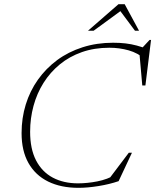

<svg xmlns="http://www.w3.org/2000/svg" viewBox="-20 -891 744 921"><path d="M534.5 -53.5 494.5 -21.5 598 -158.5H613L549 -22Q505 -7 452.5 1.5Q400 10 356.5 10Q272 10 210.8 -20.2Q149.5 -50.5 116.5 -109Q83.5 -167.5 83.5 -252.5Q83.5 -324.5 103.5 -389.5Q123.5 -454.5 162 -508.8Q200.5 -563 254.2 -602.8Q308 -642.5 376 -664.2Q444 -686 522.5 -686Q554.5 -686 582.2 -682.8Q610 -679.5 636 -672.5Q662 -665.5 687.5 -655.5L658 -657L697.5 -699.5H704.5L677.5 -481H662.5L648 -645L678.5 -605.5Q641.5 -637 597.2 -649.5Q553 -662 504.5 -662Q432.5 -662 372.8 -641Q313 -620 267 -582.2Q221 -544.5 189 -493.8Q157 -443 140.8 -383.2Q124.5 -323.5 124.5 -259Q124.5 -176.5 153 -121.5Q181.5 -66.5 233.2 -39Q285 -11.5 354 -11.5Q399 -11.5 447.2 -21Q495.5 -30.5 534.5 -53.5ZM402 -743.5 548.5 -871H578L647 -743.5H627.5L551.5 -845.5H568.5L429 -743.5Z"/></svg>

Font: Newsreader 16pt 16pt ExtraLight
Style: Italic
Weight: 250
Italic angle: -17°
Version: Version 1.003